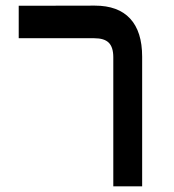

<svg xmlns="http://www.w3.org/2000/svg" viewBox="-20 -658 614 676"><path d="M55.7 -637.7 314 -638.2Q396 -638.2 438.2 -592.5Q480.5 -546.9 480.5 -458.5V-11.7V-2H470.7H388.7H378.9V-11.7V-456.5Q378.9 -491.7 363 -507.6Q347.2 -523.4 312 -523.4H55.7H45.9V-533.2V-627.9V-637.7Z"/></svg>

Font: Shabnam Medium WOL
Style: Medium-WOL
Weight: 500
Foundry: DejaVu fonts team - Redesigned by Saber Rastikerdar - Based on Vazir font
Version: Version 5.0.0